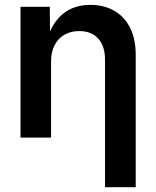

<svg xmlns="http://www.w3.org/2000/svg" viewBox="-20 -567 644 791"><path d="M190.4 -313.5V0H64.5V-539.1H185.1L186.5 -405.3H173.3Q196.3 -475.6 241 -511.2Q285.6 -546.9 352.5 -546.9Q408.2 -546.9 450.2 -522.9Q492.2 -499 515.6 -453.1Q539.1 -407.2 539.1 -341.3V204.1H412.6V-321.8Q412.6 -377.4 384.5 -408.2Q356.4 -439 306.2 -439Q272.9 -439 246.8 -424.6Q220.7 -410.2 205.6 -382.3Q190.4 -354.5 190.4 -313.5Z"/></svg>

Font: Inter 18pt SemiBold
Style: Regular
Weight: 600
Designer: Rasmus Andersson
Foundry: rsms
Version: Version 4.001;git-66647c0bb